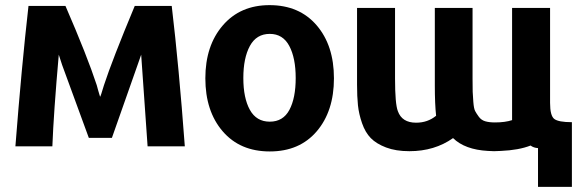

<svg xmlns="http://www.w3.org/2000/svg" viewBox="-20 -570 2268 748"><path d="M700 0H555L530 -357L516 -317L416 -33H326L222 -317Q210 -355 209 -357Q189 -131 184 0H40Q64 -309 91 -547H235Q320 -351 357 -238Q359 -230 362 -219.5Q365 -209 367 -202.5Q369 -196 370 -193Q372 -194 385 -238Q417 -336 505 -547H649Q677 -311 700 0Z M780 -265Q780 -392 848 -471Q916 -550 1030 -550Q1146 -550 1213.5 -471.5Q1281 -393 1281 -265Q1281 -137 1214 -58.5Q1147 20 1031 20Q915 20 847.5 -58.5Q780 -137 780 -265ZM1031 -438Q979 -438 953.5 -391Q928 -344 928 -266Q928 -188 953.5 -142Q979 -96 1031 -96Q1083 -96 1107.5 -142Q1132 -188 1132 -266Q1132 -344 1107 -391Q1082 -438 1031 -438Z M2047 -3Q2001 15 1931 18Q1904 20 1881 18Q1791 13 1745 -32Q1673 19 1575 19Q1522 19 1484 4.5Q1446 -10 1424.5 -32Q1403 -54 1390.5 -90Q1378 -126 1374.5 -160Q1371 -194 1371 -240V-539H1519V-264Q1519 -165 1530 -137Q1546 -92 1601 -92Q1646 -92 1679 -119Q1674 -165 1674 -237V-539H1821V-263Q1821 -226 1821.5 -212.5Q1822 -199 1824 -173Q1826 -147 1831 -137.5Q1836 -128 1845.5 -115Q1855 -102 1870.5 -97.5Q1886 -93 1908 -93Q1948 -93 1975 -102V-539H2123V-169Q2123 -119 2139.5 -106.5Q2156 -94 2208 -94V158H2076V7Q2059 6 2047 -3Z"/></svg>

Font: Repo
Style: Bold
Weight: 700
Designer: Stefan Peev
Foundry: Context Ltd
Version: Version 001.000